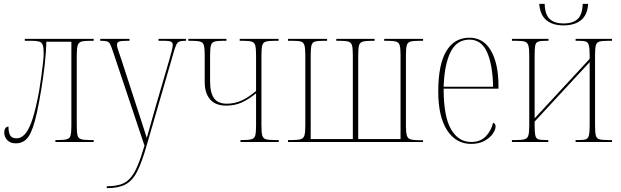

<svg xmlns="http://www.w3.org/2000/svg" viewBox="-20 -738 3226 998"><path d="M62 7Q33 7 17.5 -10Q2 -27 2 -49Q2 -62 7.5 -71Q13 -80 24 -80Q24 -51 32.5 -35Q41 -19 66 -19Q87 -19 105.5 -36.5Q124 -54 141 -97Q158 -140 174 -218Q179 -239 184.5 -272.5Q190 -306 195 -342.5Q200 -379 203.5 -411Q207 -443 207 -460Q207 -491 202 -504.5Q197 -518 183.5 -522Q170 -526 144 -526H109V-536H467V-526H451Q419 -526 404 -522Q389 -518 384 -502.5Q379 -487 379 -453V-85Q379 -50 383 -34.5Q387 -19 401.5 -14.5Q416 -10 448 -10H467V0H268V-10H281Q313 -10 328 -14.5Q343 -19 347 -34.5Q351 -50 351 -85V-521H221Q220 -469 212.5 -402.5Q205 -336 194 -270Q183 -204 172 -153Q152 -62 128 -27.5Q104 7 62 7Z M535 230Q577 230 606 221Q635 212 656 189Q677 166 694.5 125Q712 84 731 19L568 -468Q559 -495 553 -507.5Q547 -520 536 -523Q525 -526 503 -526H501V-536H653V-526H643Q608 -526 598 -521.5Q588 -517 588 -505Q588 -496 594 -478Q600 -460 611 -428L676 -228Q702 -148 718 -99Q734 -50 743 -21Q751 -50 764 -95.5Q777 -141 791 -191L862 -434Q868 -457 873 -475.5Q878 -494 878 -504Q878 -515 870.5 -520.5Q863 -526 829 -526H804V-536H947V-526H942Q922 -526 911.5 -521.5Q901 -517 894.5 -501.5Q888 -486 879 -453L743 16Q718 104 693.5 152.5Q669 201 632.5 220.5Q596 240 536 240H535Z M1230 0V-10H1242Q1273 -10 1288 -14.5Q1303 -19 1307 -34.5Q1311 -50 1311 -85V-253Q1272 -221 1236 -205Q1200 -189 1156 -189Q1100 -189 1072 -221.5Q1044 -254 1044 -312V-451Q1044 -485 1040 -501Q1036 -517 1021.5 -521.5Q1007 -526 976 -526H959V-536H1157V-526H1139Q1109 -526 1094.5 -521.5Q1080 -517 1076 -501Q1072 -485 1072 -451V-316Q1072 -256 1092.5 -227.5Q1113 -199 1159 -199Q1197 -199 1232.5 -214Q1268 -229 1311 -265V-451Q1311 -485 1307 -501Q1303 -517 1288.5 -521.5Q1274 -526 1242 -526H1226V-536H1428V-526H1407Q1376 -526 1361.5 -521.5Q1347 -517 1343 -501Q1339 -485 1339 -451V-85Q1339 -50 1343 -34.5Q1347 -19 1361.5 -14.5Q1376 -10 1408 -10H1429V0Z M1477 0V-10H1498Q1529 -10 1543.5 -14.5Q1558 -19 1562.5 -34.5Q1567 -50 1567 -85V-451Q1567 -486 1562.5 -502Q1558 -518 1544 -522Q1530 -526 1499 -526H1477V-536H1680V-526H1665Q1632 -526 1617.5 -522Q1603 -518 1599 -502Q1595 -486 1595 -451V-15H1814V-451Q1814 -485 1810 -501Q1806 -517 1791.5 -521.5Q1777 -526 1745 -526H1728V-536H1927V-526H1913Q1880 -526 1865 -521.5Q1850 -517 1846 -501Q1842 -485 1842 -451V-15H2062V-451Q2062 -485 2058 -501Q2054 -517 2039.5 -521.5Q2025 -526 1993 -526H1977V-536H2179V-526H2160Q2127 -526 2112.5 -521.5Q2098 -517 2094 -501Q2090 -485 2090 -451V-82Q2090 -49 2095 -33Q2100 -17 2116 -13Q2132 -9 2164 -9H2179V0Z M2429 10Q2350 10 2304 -61Q2258 -132 2258 -262Q2258 -403 2300 -472.5Q2342 -542 2420 -542Q2493 -542 2532 -474.5Q2571 -407 2571 -291V-277H2286Q2286 -132 2324.5 -66Q2363 0 2429 0Q2476 0 2504 -28Q2532 -56 2543 -100Q2556 -96 2556 -81Q2556 -64 2541.5 -43Q2527 -22 2498.5 -6Q2470 10 2429 10ZM2543 -287Q2541 -400 2512 -466Q2483 -532 2420 -532Q2354 -532 2322 -467.5Q2290 -403 2286 -287Z M2909 -606Q2852 -606 2819.5 -633.5Q2787 -661 2783 -718H2811Q2813 -661 2838 -638.5Q2863 -616 2910 -616Q2957 -616 2982 -638.5Q3007 -661 3009 -718H3037Q3034 -661 3000.5 -633.5Q2967 -606 2909 -606ZM2641 0V-10H2661Q2693 -10 2707.5 -14.5Q2722 -19 2726.5 -34.5Q2731 -50 2731 -85V-451Q2731 -485 2726.5 -501Q2722 -517 2708 -521.5Q2694 -526 2662 -526H2641V-536H2831V-526H2817Q2790 -526 2777.5 -521.5Q2765 -517 2762 -501Q2759 -485 2759 -451V-123L3045 -432V-451Q3045 -486 3041 -502Q3037 -518 3025 -522Q3013 -526 2988 -526H2972V-536H3161V-526H3144Q3111 -526 3096 -522Q3081 -518 3077 -502Q3073 -486 3073 -451V-85Q3073 -50 3077 -34Q3081 -18 3096 -14Q3111 -10 3144 -10H3161V0H2972V-10H2988Q3013 -10 3025 -14Q3037 -18 3041 -34Q3045 -50 3045 -85V-415L2759 -106V-85Q2759 -50 2762.5 -34Q2766 -18 2778.5 -14Q2791 -10 2818 -10H2830V0Z"/></svg>

Font: Noto Serif Display Condensed Thin
Style: Regular
Weight: 100
Width: 3
Designer: Monotype Design Team
Foundry: Monotype Imaging Inc.
Version: Version 2.009